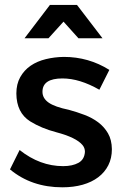

<svg xmlns="http://www.w3.org/2000/svg" viewBox="-20 -774 516 798"><path d="M239 4.5Q111 4.5 21.5 -70L61.5 -150.5Q146 -83.5 242.5 -83.5Q281 -83.5 306 -97.2Q331 -111 333 -143Q333 -159 323 -171Q297 -202.5 213.5 -224.5Q152.5 -240.5 105.5 -269.5Q48.5 -305.5 48 -385.5Q48 -424.5 64 -453.2Q80 -482 107.2 -500.8Q134.5 -519.5 170.5 -528.2Q206.5 -537 245.5 -537.5Q348.5 -537.5 434.5 -483.5L393 -401Q311 -448 239.5 -448Q156.5 -448 156.5 -392.5Q156.5 -365.5 182.2 -347.5Q208 -329.5 266.5 -317.5Q299.5 -308.5 331.2 -296.5Q363 -284.5 388 -265.8Q413 -247 428.8 -220Q444.5 -193 445 -154Q445 -116.5 430.2 -87.2Q415.5 -58 388.5 -37.5Q361.5 -17 323.5 -6.2Q285.5 4.5 239 4.5ZM406 -615H306L244 -684L181.5 -615H82L187.5 -753.5H300Z"/></svg>

Font: Argentum Novus Medium
Style: Regular
Weight: 500
Designer: Julieta Ulanovsky (font) & Cristiano Sobral (main changes)
Foundry: Julieta Ulanovsky (font) & Cristiano Sobral (main changes)
Version: Version 3.00;November 27, 2020;FontCreator 13.0.0.2655 64-bi